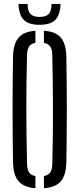

<svg xmlns="http://www.w3.org/2000/svg" viewBox="-20 -965 410 991"><path d="M162.8 6.3Q102.4 1.8 75.5 -29.9Q48.6 -61.6 47.3 -127.8Q45.9 -197.9 45.4 -265.4Q44.9 -332.9 44.9 -399.9Q44.9 -466.9 45.4 -534.4Q45.9 -601.9 47.3 -672Q48.6 -738.5 75.5 -770.2Q102.4 -801.8 162.8 -806.3V-743.8Q140.6 -740 130.6 -725.6Q120.6 -711.2 119.6 -683.3Q117.6 -613.6 116.8 -543.3Q115.9 -472.9 115.9 -402.1Q115.9 -331.2 117 -259.9Q118 -188.6 119.6 -116.5Q120.6 -88.9 130.6 -74.6Q140.6 -60.4 162.8 -56.2ZM206.8 6.3V-56.2Q229 -60.4 239.1 -74.6Q249.3 -88.9 249.8 -116.5Q251.9 -188.6 252.7 -259.9Q253.5 -331.2 253.3 -402.1Q253.1 -472.9 252.3 -543.3Q251.5 -613.6 249.8 -683.3Q249.3 -711.2 239.1 -725.2Q228.9 -739.2 206.8 -743.8V-806.3Q267.9 -802.1 294.4 -770.4Q321 -738.7 322.5 -672Q323.7 -601.7 324.3 -534Q324.9 -466.3 324.9 -399.6Q324.9 -332.8 324.3 -265.3Q323.7 -197.9 322.5 -127.8Q321 -61.4 294.4 -29.7Q267.9 2 206.8 6.3ZM184.2 -837Q128.4 -837 103.1 -861.9Q77.9 -886.8 75.3 -944.8H122.2Q122.6 -908.6 136.7 -893.2Q150.8 -877.8 184.2 -877.8Q217.6 -877.8 231.7 -893.2Q245.8 -908.6 246.2 -944.8H292.7Q290.1 -886.8 265 -861.9Q239.9 -837 184.2 -837Z"/></svg>

Font: Big Shoulders Stencil Thin
Style: Regular
Weight: 100
Designer: Patric King
Foundry: XO Type Co
Version: Version 2.001